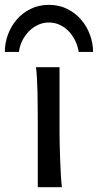

<svg xmlns="http://www.w3.org/2000/svg" viewBox="-64 -777 406 797"><path d="M183.1 -231.9Q183.1 -208.5 183.8 -176.5Q184.6 -144.5 185.8 -111.8Q187 -79.1 188.7 -49.3Q190.4 -19.5 192.9 0H92.8V-258.8Q92.8 -294.4 92.5 -329.1Q92.3 -363.8 91.6 -394.8Q90.8 -425.8 89.4 -452.4Q87.9 -479 85.4 -498H183.1ZM262.7 -561.5Q258.8 -586.4 248 -608.4Q237.3 -630.4 221.2 -647.2Q205.1 -664.1 184.1 -673.8Q163.1 -683.6 139.2 -683.6Q115.2 -683.6 94 -673.8Q72.8 -664.1 56.2 -647.2Q39.6 -630.4 28.6 -608.4Q17.6 -586.4 14.6 -561.5H-43.9Q-43.9 -597.2 -31.5 -632.1Q-19 -667 4.6 -694.8Q28.3 -722.7 62.3 -739.7Q96.2 -756.8 139.2 -756.8Q181.6 -756.8 215.6 -739.7Q249.5 -722.7 273.2 -694.8Q296.9 -667 309.6 -632.1Q322.3 -597.2 322.3 -561.5Z"/></svg>

Font: Andika Eur
Style: Regular
Weight: 400
Designer: Victor Gaultney, Annie Olsen, Julie Remington, Don Collingsworth, Eric Hays, Becca Hirsbrunner
Foundry: SIL International
Version: Version 5.000